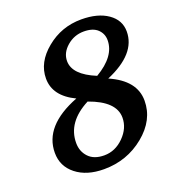

<svg xmlns="http://www.w3.org/2000/svg" viewBox="-130 -807 845 921"><g transform="rotate(-20 292.5 -346.5)"><path d="M269 -52.2Q325.2 -52.2 368.7 -95.7Q412.1 -139.2 412.1 -192.9Q412.1 -275.9 281.2 -322.3Q161.6 -260.3 161.6 -153.8Q161.6 -110.8 189.2 -81.5Q216.8 -52.2 269 -52.2ZM245.6 9.8Q157.2 9.8 103.3 -33Q49.3 -75.7 49.3 -144.5Q49.3 -282.2 235.4 -354.5Q131.3 -404.3 131.3 -493.7Q131.3 -576.2 208.5 -639.6Q285.6 -703.1 386.7 -703.1Q471.2 -703.1 522 -667.7Q572.8 -632.3 572.8 -574.2Q572.8 -460 412.1 -392.1Q539.6 -336.4 539.6 -233.4Q539.6 -134.8 451.2 -62.5Q362.8 9.8 245.6 9.8ZM366.7 -422.4Q472.2 -484.4 472.2 -566.4Q472.2 -599.6 448.5 -622.1Q424.8 -644.5 378.4 -644.5Q329.1 -644.5 292 -612.3Q254.9 -580.1 254.9 -538.1Q254.9 -468.3 366.7 -422.4Z"/></g></svg>

Font: Kelvinch
Style: Bold Italic
Weight: 700
Italic angle: -10°
Designer: Paul James Miller
Foundry: High-Logic / Made with FontCreator
Version: Version 3.30 September 23, 2016